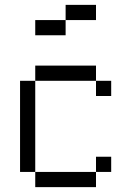

<svg xmlns="http://www.w3.org/2000/svg" viewBox="-20 -770 540 790"><path d="M437.5 -62.5V-125H375V-62.5H125V0H375V-62.5ZM437.5 -375V-437.5H375V-375ZM375 -687.5V-750H250V-687.5H125V-625H250V-687.5ZM125 -62.5Q125 -62.5 125 -437.5H62.5Q62.5 -437.5 62.5 -62.5ZM125 -437.5H375V-500H125Z"/></svg>

Font: BFUnifontExMono
Style: Regular
Weight: 500
Version: Version 15.0.06